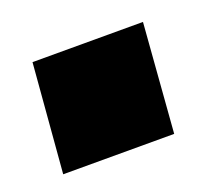

<svg xmlns="http://www.w3.org/2000/svg" viewBox="-52 -275 390 343"><g transform="rotate(-20 142.5 -103.5)"><path d="M245 -207 229 0H18L35 -207Z"/></g></svg>

Font: Nunito Sans Heavy Heavy
Style: Italic
Weight: 400
Italic angle: -4.541°
Designer: Vernon Adams
Foundry: Vernon Adams
Version: Version 2.002